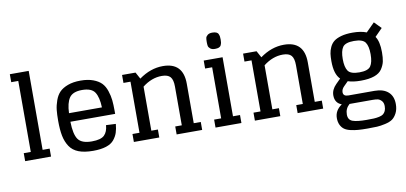

<svg xmlns="http://www.w3.org/2000/svg" viewBox="-87 -1087 3409 1614"><g transform="rotate(-10 1617.5 -280.5)"><path d="M52 -674H112V-68H52V0H273V-68H213V-742H52Z M631 14Q697 14 742 -0.5Q787 -15 810 -43.5Q833 -72 843 -102.5Q853 -133 857 -176L774 -180Q770 -124 740.5 -95Q711 -66 633 -66Q547 -66 516.5 -109.5Q486 -153 484 -260H866V-286Q866 -339 862 -377.5Q858 -416 844 -458Q830 -500 805 -526Q780 -552 735 -569Q690 -586 627 -586Q564 -586 518.5 -569Q473 -552 447.5 -526Q422 -500 407 -458Q392 -416 388 -377.5Q384 -339 384 -286Q384 -209 394.5 -156.5Q405 -104 431.5 -64Q458 -24 507 -5Q556 14 631 14ZM626 -506Q707 -506 735 -463Q763 -420 766 -333H485Q488 -420 517.5 -463Q547 -506 626 -506Z M980 -504H1040V-68H980V0H1197V-68H1141V-444Q1220 -506 1307 -506Q1358 -506 1379.5 -481.5Q1401 -457 1401 -399V-68H1345V0H1563V-68H1503V-405Q1503 -586 1330 -586Q1224 -586 1126 -515L1095 -572H980Z M1677 -504H1737V-68H1677V0H1898V-68H1838V-572H1677ZM1788 -652Q1809 -652 1822 -657.5Q1835 -663 1840 -675Q1845 -687 1846.5 -696.5Q1848 -706 1848 -721Q1848 -737 1846.5 -747Q1845 -757 1840 -768.5Q1835 -780 1822 -785.5Q1809 -791 1788 -791Q1762 -791 1748 -779.5Q1734 -768 1731.5 -755.5Q1729 -743 1729 -721Q1729 -700 1731.5 -687.5Q1734 -675 1748 -663.5Q1762 -652 1788 -652Z M2013 -504H2073V-68H2013V0H2230V-68H2174V-444Q2253 -506 2340 -506Q2391 -506 2412.5 -481.5Q2434 -457 2434 -399V-68H2378V0H2596V-68H2536V-405Q2536 -586 2363 -586Q2257 -586 2159 -515L2128 -572H2013Z M2949 -176Q3019 -176 3064.5 -192Q3110 -208 3131 -240Q3152 -272 3158.5 -303.5Q3165 -335 3165 -381Q3165 -473 3134 -517L3198 -582L3141 -640L3068 -567Q3020 -586 2949 -586Q2892 -586 2851.5 -574.5Q2811 -563 2788.5 -545Q2766 -527 2753 -498.5Q2740 -470 2736.5 -443.5Q2733 -417 2733 -381Q2733 -269 2780 -224L2740 -184Q2699 -143 2699 -94Q2699 -29 2756 -8Q2695 34 2695 99Q2695 133 2707 157.5Q2719 182 2738.5 196Q2758 210 2790.5 217.5Q2823 225 2855.5 227.5Q2888 230 2935 230Q2985 230 3015 228.5Q3045 227 3085.5 218Q3126 209 3148.5 193Q3171 177 3187.5 145Q3204 113 3204 68Q3204 1 3163 -35.5Q3122 -72 3047 -72H2824Q2780 -72 2780 -107Q2780 -132 2802 -154L2839 -191Q2883 -176 2949 -176ZM2949 -247Q2875 -247 2852.5 -279.5Q2830 -312 2830 -381Q2830 -450 2852.5 -482.5Q2875 -515 2949 -515Q3023 -515 3045.5 -482.5Q3068 -450 3068 -381Q3068 -312 3045.5 -279.5Q3023 -247 2949 -247ZM2939 157Q2859 157 2821 143.5Q2783 130 2783 84Q2783 33 2821 0H3017Q3043 0 3060.5 3.5Q3078 7 3093.5 23.5Q3109 40 3109 69Q3109 94 3101.5 110Q3094 126 3082 135.5Q3070 145 3046.5 150Q3023 155 3000.5 156Q2978 157 2939 157Z"/></g></svg>

Font: Glegoo
Style: Bold
Weight: 700
Version: Version 2.0.1; ttfautohint (v0.9) -r 48 -G 60